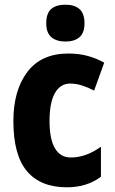

<svg xmlns="http://www.w3.org/2000/svg" viewBox="-20 -788 488 818"><path d="M265 10Q153 10 95 -58.5Q37 -127 37 -272Q37 -403 96.5 -481.5Q156 -560 271 -560Q317 -560 354.5 -549.5Q392 -539 424 -521L381 -402Q354 -416 329 -424Q304 -432 279 -432Q237 -432 214 -391.5Q191 -351 191 -273Q191 -194 214.5 -155.5Q238 -117 281 -117Q347 -117 410 -163V-35Q350 10 265 10ZM259 -768Q298 -768 319 -749Q340 -730 340 -689Q340 -648 318.5 -629.5Q297 -611 259 -611Q221 -611 199 -629.5Q177 -648 177 -689Q177 -731 198 -749.5Q219 -768 259 -768Z"/></svg>

Font: Noto Sans Arabic Cond ExtBd
Style: Regular
Weight: 800
Width: 3
Designer: Monotype Design Team, Nadine Chahine, Nizar Qandah and Khaled Hosny
Foundry: Monotype Imaging Inc.
Version: Version 2.012; ttfautohint (v1.8.4.7-5d5b)